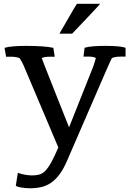

<svg xmlns="http://www.w3.org/2000/svg" viewBox="-20 -756 683 1014"><path d="M360.8 -578.1Q336.9 -578.1 323.5 -578.1Q310.1 -578.1 303.5 -578.1Q296.9 -578.1 295.4 -578.4Q293.9 -578.6 293.9 -578.6Q314 -612.8 328.4 -637.9Q342.8 -663.1 353.5 -681.4Q364.3 -699.7 371.8 -712.6Q379.4 -725.6 386.2 -735.8H508.8Q508.8 -735.8 502.9 -729Q497.1 -722.2 480.7 -704.6Q464.4 -687 435.5 -656.5Q406.7 -626 360.8 -578.1ZM473.6 -407.7Q477.1 -418.9 480.5 -429.4Q483.9 -439.9 486.3 -449.7Q479.5 -453.6 470.5 -455.3Q461.4 -457 448.2 -457H420.9L426.8 -503.9Q445.8 -509.3 473.1 -511.5Q500.5 -513.7 535.6 -513.7Q571.3 -513.7 599.4 -511.5Q627.4 -509.3 643.1 -503.9V-457H616.7Q603 -457 592.3 -455.3Q581.5 -453.6 571.8 -449.7Q570.8 -448.7 569.1 -445.8Q567.4 -442.9 563.5 -434.3Q559.6 -425.8 553 -410.9Q546.4 -396 535.6 -371.6L333 95.7Q314.5 138.2 293.7 165.8Q272.9 193.4 249.3 209.5Q225.6 225.6 198 231.9Q170.4 238.3 139.2 238.3Q126 238.3 113.5 237.1Q101.1 235.8 90.8 234.1Q80.6 232.4 73.5 230Q66.4 227.5 63.5 224.6L74.2 156.7Q92.8 163.6 113.3 167Q133.8 170.4 148.4 170.4Q170.4 170.4 187 166Q203.6 161.6 219 146.2Q234.4 130.9 250.5 101.8Q266.6 72.8 288.1 22.9L106 -407.2Q101.1 -418.5 95.7 -429Q90.3 -439.5 83 -449.2Q64 -456.5 38.6 -456.5H12.2L3.9 -503.4Q21 -508.8 50.8 -511.2Q80.6 -513.7 119.1 -513.7Q163.6 -513.7 200.7 -511.2Q237.8 -508.8 261.7 -503.4L269 -456.5H242.2Q229.5 -456.5 218.5 -454.8Q207.5 -453.1 200.7 -449.2Q201.2 -446.8 207.8 -429.7Q214.4 -412.6 224.6 -386.5Q234.9 -360.4 247.8 -327.9Q260.7 -295.4 273.9 -261.7L344.7 -83.5Z"/></svg>

Font: Tienne
Style: Regular
Weight: 400
Designer: vernon adams
Foundry: vernon adams
Version: Version 1.001